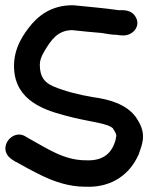

<svg xmlns="http://www.w3.org/2000/svg" viewBox="-26 -699 566 733"><path d="M16 -93 17 -92 34 -81H35C63 -65 98 -46 135 -28C179 -7 235 14 301 14C406 18 472 -39 502 -107L504 -109V-112C509 -126 520 -152 520 -178C520 -212 502 -237 492 -253L491 -254C455 -302 389 -320 330 -328C276 -337 224 -350 178 -369C144 -384 126 -405 126 -452C126 -468 132 -484 142 -501C169 -547 194 -583 249 -584C281 -580 330 -576 363 -573C375 -571 400 -566 420 -566C423 -565 435 -564 438 -564C481 -559 517 -602 488 -640C470 -664 438 -660 428 -660C374 -668 311 -673 254 -679H251C168 -679 117 -637 83 -592C51 -551 18 -492 30 -415C49 -301 165 -272 254 -250C319 -234 388 -228 406 -208V-207C413 -197 418 -186 418 -182C418 -181 418 -176 416 -171V-168C403 -117 371 -84 303 -87H302C216 -87 152 -134 85 -170L73 -177C23 -211 -39 -134 16 -93Z"/></svg>

Font: Stray Cat
Style: ExBlk
Weight: 1000
Version: Version 1.0